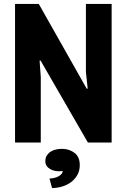

<svg xmlns="http://www.w3.org/2000/svg" viewBox="-20 -720 640 970"><path d="M185 -414H180L186 -331V0H56V-700H176L418 -272H423L414 -356V-700H544V0H424ZM209 95Q209 77 217 65Q225 53 237 45.5Q249 38 264 35Q279 32 294 32Q329 32 356 52Q383 72 383 114Q383 143 370.5 164.5Q358 186 338.5 200.5Q319 215 293.5 222.5Q268 230 243 230L230 182Q258 181 277 170Q296 159 297 144Q259 149 234 134.5Q209 120 209 95Z"/></svg>

Font: PT Mono
Style: Bold
Weight: 700
Monospace: yes
Designer: A.Korolkova, I.Chaeva
Foundry: ParaType Ltd
Version: Version 1.000 OFL